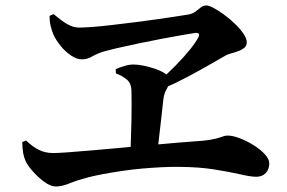

<svg xmlns="http://www.w3.org/2000/svg" viewBox="-20 -710 1040 695"><path d="M159.3 -652.7 174 -659Q189.8 -645.8 204.9 -634.6Q219.9 -623.4 235.4 -616.8Q250.8 -610.2 266.3 -610.2Q284.6 -610.2 316.4 -612.6Q348.2 -615 387.3 -619.7Q426.5 -624.3 467.8 -629.5Q509.2 -634.7 547.6 -640.1Q586 -645.5 616.3 -650.3Q646.6 -655 663.7 -657.8Q678.8 -661.2 688.5 -668.7Q698.3 -676.3 706.9 -683.3Q715.6 -690.3 727.4 -690.3Q735.9 -690.3 753.3 -681.1Q770.7 -672 791.4 -656.8Q812 -641.6 830.7 -623.5Q849.5 -605.5 861.3 -588.1Q873.2 -570.7 873.2 -556.7Q873.2 -543.9 863.8 -536.4Q854.4 -529 841.4 -524.4Q828.5 -519.8 816.3 -516.6Q804.2 -513.3 797.9 -509.8Q771.6 -494.8 736.5 -474.6Q701.4 -454.5 659 -431.8Q616.6 -409.2 565.7 -387.1L553.3 -414.4Q587.4 -443.7 617.4 -474.5Q647.4 -505.4 668.9 -532.2Q690.4 -559.1 698.3 -575.5Q702.7 -583.8 699.1 -588Q695.5 -592.1 686.1 -590.6Q671.4 -588.5 638.5 -582.9Q605.7 -577.3 564.6 -569.4Q523.6 -561.5 482.1 -552.9Q440.6 -544.3 406.3 -536.3Q371.9 -528.3 354.5 -523.3Q329 -514.9 312.6 -505Q296.2 -495.2 275.9 -495.2Q257.8 -495.2 237 -509.2Q216.3 -523.2 199.4 -544Q182.5 -564.8 173.6 -584.3Q167.4 -598.8 163.3 -616.3Q159.2 -633.7 159.3 -652.7ZM398.8 -459.7Q412 -465.9 430.2 -471.2Q448.4 -476.5 463.1 -476.5Q479.6 -476.5 501.2 -472Q522.7 -467.5 544.1 -460Q565.4 -452.4 579.6 -442.4Q593.7 -432.4 593.9 -420.8Q594.5 -409 589.7 -400.1Q585 -391.2 579.2 -379.4Q573.5 -367.7 571 -347.9Q568.6 -322.1 564.6 -289.3Q560.7 -256.6 556.8 -221.4Q553 -186.1 548.8 -151.7L451.9 -149.5Q452.9 -178.5 454 -210.3Q455.2 -242 455.8 -272.6Q456.4 -303.2 456.4 -330.6Q456.4 -358.1 455.9 -379.3Q455.6 -409.5 437.7 -423.3Q419.7 -437.2 399.6 -444.3ZM60.6 -195.7 74.3 -201.5Q95.6 -180.7 119.3 -168.3Q142.9 -156 172.3 -156Q188.6 -156 224.8 -158.6Q261 -161.2 310.9 -165.5Q360.8 -169.8 416.7 -174.9Q472.5 -180 528 -185.2Q583.6 -190.3 632.7 -194.3Q681.8 -198.3 716.6 -200.8Q745.1 -204 761 -208.1Q776.8 -212.3 786 -215.8Q795.2 -219.3 803.1 -219.3Q823 -219.3 848.6 -209.3Q874.3 -199.3 898.6 -184.1Q922.9 -169 938.8 -151.5Q954.7 -134.1 954.7 -118.5Q954.7 -97.5 942.1 -83.8Q929.5 -70.1 907.6 -70.1Q888.1 -70.1 849.6 -79Q811 -87.8 755.9 -96.6Q700.8 -105.4 631.5 -105.9Q601.4 -106.5 566.2 -104.8Q530.9 -103 494.2 -99.8Q457.5 -96.5 421.7 -91.2Q385.8 -85.9 353.5 -79.9Q321.1 -73.9 295.4 -67.1Q259.5 -57.7 231.7 -46.3Q203.9 -34.9 182.5 -34.9Q163 -34.9 139.9 -52Q116.8 -69.1 97.9 -90.8Q78.9 -112.6 72.2 -128.1Q66.4 -141.5 63.8 -156.5Q61.2 -171.5 60.6 -195.7Z"/></svg>

Font: Noto Serif KR
Style: Regular
Weight: 200
Designer: Ryoko NISHIZUKA 西塚涼子 (kana & ideographs); Frank Grießhammer (Latin, Greek & Cyrillic); Wenlong ZHANG 张文龙 (bopomofo); San
Foundry: Adobe
Version: Version 2.001;hotconv 1.1.0;makeotfexe 2.6.0